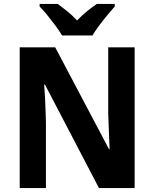

<svg xmlns="http://www.w3.org/2000/svg" viewBox="-20 -954 783 974"><path d="M663 0H482L208 -525H204Q207 -490 208.5 -457.5Q210 -425 211 -394Q212 -363 213 -334V0H80V-714H260L533 -197H536Q535 -230 533.5 -261.5Q532 -293 531 -323Q530 -353 529 -381V-714H663ZM295 -774Q282 -796 262 -823Q242 -850 220.5 -876.5Q199 -903 181 -921V-934H273Q295 -918 321 -897Q347 -876 371 -850Q396 -877 422 -897.5Q448 -918 471 -934H562V-921Q546 -903 524 -876.5Q502 -850 482 -823Q462 -796 449 -774Z"/></svg>

Font: Noto Sans Thai SemiCondensed
Style: Bold
Weight: 700
Width: 4
Designer: Monotype Design Team
Foundry: Monotype Imaging Inc.
Version: Version 2.001